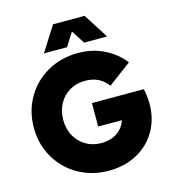

<svg xmlns="http://www.w3.org/2000/svg" viewBox="-133 -1036 1042 1158"><g transform="rotate(-15 388.0 -457.0)"><path d="M32.2 -353.5Q32.2 -456.5 80.8 -540.5Q129.4 -624.5 214.6 -672.6Q299.8 -720.7 404.3 -720.7Q496.1 -720.7 569.1 -683.8Q642.1 -647 688.5 -586.9L544.9 -479.5Q516.6 -515.1 483.2 -531.2Q449.7 -547.4 404.3 -547.9Q349.6 -547.9 306.9 -522.9Q264.2 -498 240 -453.9Q215.8 -409.7 215.8 -353.5Q215.8 -297.4 240 -253.2Q264.2 -209 306.9 -184.1Q349.6 -159.2 404.3 -159.2Q461.4 -159.7 501.5 -186.5Q541.5 -213.4 556.6 -260.7H409.2V-407.2H733.4Q743.2 -360.4 744.1 -315.4Q744.1 -218.3 700 -143.3Q655.8 -68.4 578.6 -27.3Q501.5 13.7 404.3 13.7Q299.8 13.7 214.6 -34.4Q129.4 -82.5 80.8 -166.5Q32.2 -250.5 32.2 -353.5ZM305.7 -926.8H502.9L601.6 -771.5H458L404.3 -855.5L351.6 -771.5H207Z"/></g></svg>

Font: Wanted Sans Black
Style: Regular
Weight: 900
Designer: Original Design by Kil Hyung-jin and Kang Hanbin, Wanted Lab, Inc; Hangeul from Source Han Sans by Jang Soo-young and Ka
Foundry: Wanted Lab, Inc.
Version: Version 1.003